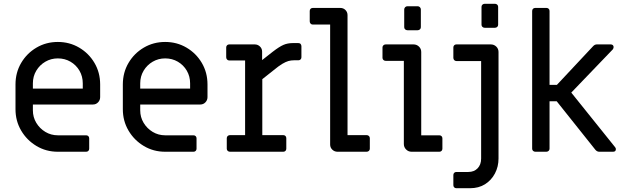

<svg xmlns="http://www.w3.org/2000/svg" viewBox="-20 -803 3303 1016"><path d="M286 0Q224 0 173 -30.5Q122 -61 92 -112Q62 -163 62 -225V-356Q62 -419 92 -470Q122 -521 173 -551Q224 -581 286 -581Q348 -581 399 -551Q450 -521 480 -470Q510 -419 510 -356V-289Q510 -273 499 -261.5Q488 -250 472 -250H154V-219Q154 -183 172 -153Q190 -123 220 -105Q250 -87 286 -87H436Q443 -87 447.5 -82.5Q452 -78 452 -71V-16Q452 -9 447.5 -4.5Q443 0 436 0ZM154 -334H418V-362Q418 -399 400.5 -429Q383 -459 353 -476.5Q323 -494 286 -494Q250 -494 220 -476.5Q190 -459 172 -429Q154 -399 154 -362Z M854 0Q792 0 741 -30.5Q690 -61 660 -112Q630 -163 630 -225V-356Q630 -419 660 -470Q690 -521 741 -551Q792 -581 854 -581Q916 -581 967 -551Q1018 -521 1048 -470Q1078 -419 1078 -356V-289Q1078 -273 1067 -261.5Q1056 -250 1040 -250H722V-219Q722 -183 740 -153Q758 -123 788 -105Q818 -87 854 -87H1004Q1011 -87 1015.5 -82.5Q1020 -78 1020 -71V-16Q1020 -9 1015.5 -4.5Q1011 0 1004 0ZM722 -334H986V-362Q986 -399 968.5 -429Q951 -459 921 -476.5Q891 -494 854 -494Q818 -494 788 -476.5Q758 -459 740 -429Q722 -399 722 -362Z M1197 0Q1190 0 1185 -4.5Q1180 -9 1180 -16V-72Q1180 -79 1185 -83.5Q1190 -88 1197 -88H1277V-483H1193Q1186 -483 1181.5 -488Q1177 -493 1177 -500V-552Q1177 -559 1181.5 -563.5Q1186 -568 1193 -568H1328Q1344 -568 1355.5 -557Q1367 -546 1367 -530V-485L1423 -529Q1458 -556 1480 -565.5Q1502 -575 1529 -575H1559Q1567 -575 1571 -570Q1575 -565 1575 -558V-500Q1575 -493 1570.5 -488.5Q1566 -484 1559 -484H1536Q1520 -484 1506 -480Q1492 -476 1473.5 -465Q1455 -454 1426 -430L1368 -384V-88H1479Q1486 -88 1490.5 -83.5Q1495 -79 1495 -72V-16Q1495 -9 1490.5 -4.5Q1486 0 1479 0Z M1766 0Q1750 0 1738.5 -11Q1727 -22 1727 -38V-673H1635Q1628 -673 1623.5 -678Q1619 -683 1619 -690V-745Q1619 -752 1623.5 -756.5Q1628 -761 1635 -761H1781Q1797 -761 1808 -750Q1819 -739 1819 -723V-88H1920Q1927 -88 1932 -83.5Q1937 -79 1937 -72V-16Q1937 -9 1932 -4.5Q1927 0 1920 0Z M2158 0Q2141 0 2129 -12Q2117 -24 2117 -41V-481H2021Q2014 -481 2009 -485.5Q2004 -490 2004 -497V-552Q2004 -559 2009 -563.5Q2014 -568 2021 -568H2168Q2185 -568 2197 -556.5Q2209 -545 2209 -528V-87H2305Q2312 -87 2316.5 -82.5Q2321 -78 2321 -71V-16Q2321 -9 2316.5 -4.5Q2312 0 2305 0ZM2136 -643Q2129 -643 2124 -647.5Q2119 -652 2119 -659V-753Q2119 -760 2124 -765Q2129 -770 2136 -770H2190Q2197 -770 2202 -765Q2207 -760 2207 -753V-659Q2207 -652 2202 -647.5Q2197 -643 2190 -643Z M2395 193Q2388 193 2383.5 188.5Q2379 184 2379 177V123Q2379 116 2383.5 111.5Q2388 107 2395 107H2458Q2489 107 2507.5 87.5Q2526 68 2526 36V-480H2395Q2388 -480 2383.5 -485Q2379 -490 2379 -497V-552Q2379 -559 2383.5 -563.5Q2388 -568 2395 -568H2577Q2594 -568 2606 -556.5Q2618 -545 2618 -528V36Q2618 79 2599 115Q2580 151 2546.5 172Q2513 193 2467 193ZM2545 -656Q2538 -656 2533 -660.5Q2528 -665 2528 -672V-767Q2528 -774 2533 -778.5Q2538 -783 2545 -783H2599Q2606 -783 2611 -778.5Q2616 -774 2616 -767V-672Q2616 -665 2611 -660.5Q2606 -656 2599 -656Z M2813 0Q2806 0 2801 -4.5Q2796 -9 2796 -16V-745Q2796 -752 2800.5 -756.5Q2805 -761 2812 -761H2872Q2879 -761 2883.5 -756.5Q2888 -752 2888 -745V-354H2927L3118 -558Q3127 -568 3138 -568H3212Q3219 -568 3223 -564Q3227 -560 3227 -554Q3227 -548 3223 -542L3003 -313L3235 -24Q3239 -19 3239 -14Q3239 0 3224 0H3151Q3139 0 3130 -11L2926 -267H2888V-16Q2888 -9 2883 -4.5Q2878 0 2871 0Z"/></svg>

Font: Miriam Libre Medium
Style: Regular
Weight: 500
Version: Version 2.000